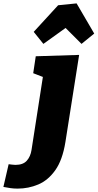

<svg xmlns="http://www.w3.org/2000/svg" viewBox="-162 -868 576 1133"><path d="M94 -609 37 -680 181 -837 290 -848 394 -670 319 -609 225 -703ZM-142 235 -111 101Q-100 102 -90.5 103.5Q-81 105 -71 105Q-26 105 -4 80.5Q18 56 24 17L91 -414L34 -436L49 -536L305 -544L224 -30Q207 76 164.5 136Q122 196 64 220.5Q6 245 -58 245Q-82 245 -101 242Q-120 239 -142 235Z"/></svg>

Font: Bitter Black
Style: Italic
Weight: 900
Italic angle: -9°
Designer: Sol Matas, and Bitter project Authors
Foundry: Sol Matas
Version: Version 2.001